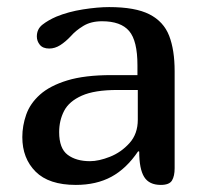

<svg xmlns="http://www.w3.org/2000/svg" viewBox="-20 -522 586 542"><path d="M370 -95Q337 -46 294.5 -23Q252 0 194 0Q118 0 80.5 -37.5Q43 -75 43 -135Q43 -167 54 -198.5Q65 -230 93 -255Q121 -280 170 -295Q219 -310 295 -310H368V-338Q368 -407 344.5 -434.5Q321 -462 268 -462Q237 -462 215.5 -449Q194 -436 180 -420Q165 -404 150 -394.5Q135 -385 119 -385Q101 -385 92.5 -395.5Q84 -406 84 -419Q84 -440 100 -452.5Q116 -465 139 -475Q173 -489 214.5 -495.5Q256 -502 288 -502Q362 -502 402 -481.5Q442 -461 457.5 -421Q473 -381 473 -321V-47Q473 -25 465.5 -12.5Q458 0 434 0Q401 0 387 -22.5Q373 -45 373 -94ZM311 -268Q247 -268 211 -252Q175 -236 161 -209Q147 -182 147 -149Q147 -103 171 -85Q195 -67 234 -67Q259 -67 290.5 -79.5Q322 -92 345.5 -118Q369 -144 369 -184V-268Z"/></svg>

Font: Marmelad
Style: Regular
Weight: 400
Designer: Manvel Shmavonyan
Foundry: Cyreal
Version: Version 1.110; ttfautohint (v1.8.4.7-5d5b)